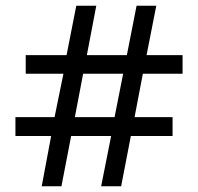

<svg xmlns="http://www.w3.org/2000/svg" viewBox="-20 -652 693 672"><path d="M159 -176H34V-242H171L202 -394H70V-459H213L247 -632H317L284 -459H424L458 -632H527L493 -459H619V-394H480L451 -242H584V-176H438L404 0H334L369 -176H229L195 0H126ZM381 -242 411 -394H271L242 -242Z"/></svg>

Font: hexugurmukhi05
Style: Book
Weight: 400
Designer: Jelle Bosma - Monotype Design Team
Foundry: Monotype Imaging Inc.
Version: Version 2.003